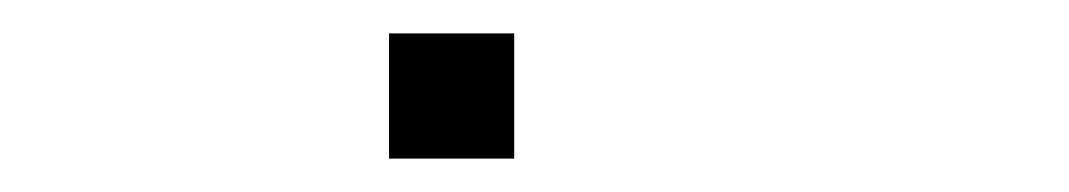

<svg xmlns="http://www.w3.org/2000/svg" viewBox="-20 -408 640 115"><path d="M214 -388Q213 -388 213 -388Q213 -388 213 -387V-314Q213 -313 213 -313Q213 -313 214 -313H287Q288 -313 288 -313Q288 -313 288 -314V-387Q288 -388 288 -388Q288 -388 287 -388Z"/></svg>

Font: Doto
Style: Bold
Weight: 700
Monospace: yes
Version: Version 1.000